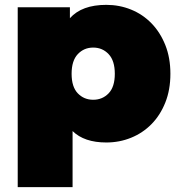

<svg xmlns="http://www.w3.org/2000/svg" viewBox="-20 -577 742 791"><path d="M364 -166Q402 -166 427.5 -192.5Q453 -219 453 -273Q453 -327 427.5 -354Q402 -381 364 -381Q326 -381 300.5 -354Q275 -327 275 -273Q275 -219 300.5 -192.5Q326 -166 364 -166ZM279 194H53V-547H268V-502Q317 -557 418 -557Q472 -557 520 -537.5Q568 -518 604 -481Q640 -444 661 -391.5Q682 -339 682 -273Q682 -207 661 -154.5Q640 -102 604 -65.5Q568 -29 520 -9.5Q472 10 418 10Q327 10 279 -37Z"/></svg>

Font: Montserrat-Alt1 Black
Style: Regular
Weight: 900
Designer: Differentunic
Foundry: Differentunic
Version: Version 7.222